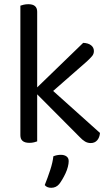

<svg xmlns="http://www.w3.org/2000/svg" viewBox="-20 -675 527 914"><path d="M157 -2Q152 0 142 2.5Q132 5 120 5Q77 5 77 -31V-648Q82 -650 92.5 -652.5Q103 -655 115 -655Q157 -655 157 -619V-259L376 -471Q400 -470 413.5 -459.5Q427 -449 427 -432Q427 -418 418 -407.5Q409 -397 394 -383L233 -242L456 -42Q454 -20 442.5 -7Q431 6 412 6Q397 6 384.5 -1.5Q372 -9 359 -23L157 -226ZM262 201Q247 219 224 219Q203 219 193 206Q207 171 219 134.5Q231 98 234 69Q251 62 270 62Q286 62 296.5 69.5Q307 77 307 92Q307 104 303 119.5Q299 135 292 150Q285 165 277 178.5Q269 192 262 201Z"/></svg>

Font: Baloo Da 2
Style: Regular
Weight: 400
Designer: Noopur Datye, Sulekha Rajkumar and Ek Type
Foundry: Ek Type
Version: Version 1.640;hotconv 1.0.111;makeotfexe 2.5.65597; ttfautoh